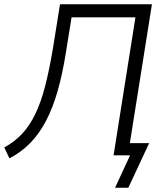

<svg xmlns="http://www.w3.org/2000/svg" viewBox="-33 -725 781 896"><path d="M504 151 574 0H497L599 -644H301L275 -483Q259 -381 236 -300.5Q213 -220 181 -159.5Q149 -99 107 -56.5Q65 -14 11 14L-13 -37Q35 -63 70 -100.5Q105 -138 131.5 -192.5Q158 -247 177.5 -322.5Q197 -398 214 -499L247 -705H676L573 -57H663L566 151Z"/></svg>

Font: Nunito Sans 7pt SemiCondensed Light
Style: Italic
Weight: 300
Width: 4
Italic angle: -9°
Designer: Vernon Adams
Foundry: Vernon Adams
Version: Version 3.101;gftools[0.9.27]